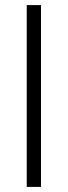

<svg xmlns="http://www.w3.org/2000/svg" viewBox="-20 -734 266 754"><path d="M85 -714H141V0H85Z"/></svg>

Font: Chakra Petch Light
Style: Regular
Weight: 300
Designer: Katatrad Aksorn Co.,Ltd.
Foundry: Cadson Demak Co.,Ltd.
Version: Version 1.000; ttfautohint (v1.6)